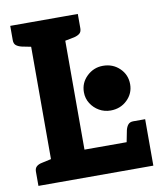

<svg xmlns="http://www.w3.org/2000/svg" viewBox="-82 -793 719 859"><g transform="rotate(-10 277.5 -363.5)"><path d="M99 0V-727H254V-124H545V0ZM441 -101 456 -177Q460 -193 468 -202Q476 -211 491 -211H545V-124ZM23 0V-65Q23 -80 32 -88Q41 -96 57 -99L107 -110L121 0ZM121 -727 107 -617 57 -627Q41 -631 32 -638.5Q23 -646 23 -662V-727ZM330 -727V-662Q330 -646 321 -638.5Q312 -631 296 -627L245 -617L232 -727ZM296 -377Q296 -420 327 -449.5Q358 -479 400 -479Q445 -479 475.5 -449.5Q506 -420 506 -377Q506 -335 475.5 -305.5Q445 -276 400 -276Q372 -276 348.5 -289.5Q325 -303 310.5 -326Q296 -349 296 -377Z"/></g></svg>

Font: Aleo ExtraBold
Style: Regular
Weight: 800
Designer: Alessio Laiso
Foundry: Alessio Laiso
Version: Version 2.001;gftools[0.9.29]